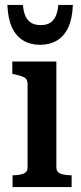

<svg xmlns="http://www.w3.org/2000/svg" viewBox="-20 -760 330 780"><path d="M143 -578Q182 -578 211.5 -595.5Q241 -613 257.5 -649Q274 -685 276 -740H217Q214 -709 205 -691.5Q196 -674 181.5 -666Q167 -658 146 -658Q124 -658 109 -666Q94 -674 85 -691.5Q76 -709 73 -740H10Q12 -685 28.5 -649Q45 -613 74.5 -595.5Q104 -578 143 -578ZM209 -510V-80Q209 -61 226 -54.5Q243 -48 270 -48H271V0H31V-48H32Q59 -48 75.5 -54.5Q92 -61 92 -80V-418Q92 -438 79.5 -445Q67 -452 40 -458L30 -460V-510Z"/></svg>

Font: Roboto Serif 28pt Condensed Medium
Style: Regular
Weight: 500
Width: 3
Designer: Greg Gazdowicz
Foundry: Commercial Type
Version: Version 1.008